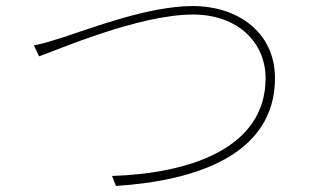

<svg xmlns="http://www.w3.org/2000/svg" viewBox="-20 -646 1040 634"><path d="M92 -496 109 -460C163 -478 436 -598 617 -598C767 -598 857 -504 857 -388C857 -154 602 -73 350 -65L363 -32C627 -49 888 -135 888 -388C888 -538 767 -626 616 -626C471 -626 282 -553 189 -523C150 -511 128 -503 92 -496Z"/></svg>

Font: Noto Sans CJK HK Thin
Style: Regular
Weight: 100
Designer: Ryoko NISHIZUKA 西塚涼子 (kana, bopomofo & ideographs); Paul D. Hunt (Latin, Greek & Cyrillic); Sandoll Communications 산돌커뮤니
Foundry: Adobe
Version: Version 2.004;hotconv 1.0.118;makeotfexe 2.5.65603